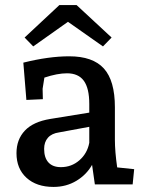

<svg xmlns="http://www.w3.org/2000/svg" viewBox="-20 -727 571 757"><path d="M45 -123Q45 -177 78 -212Q111 -247 178 -258L332 -283V-317Q332 -379 310.5 -408.5Q289 -438 244 -438Q206 -438 155 -421L148 -377L149 -336L84 -333L72 -480Q172 -505 253 -505Q346 -505 389.5 -457Q433 -409 433 -304V-176Q433 -130 442 -67L509 -60L503 0H354L343 -77Q321 -38 281 -14Q241 10 191 10Q124 10 84.5 -26Q45 -62 45 -123ZM220 -68Q262 -68 293 -95Q324 -122 332 -164V-227L213 -205Q184 -201 169 -184Q154 -167 154 -140Q154 -105 171 -86.5Q188 -68 220 -68ZM248 -641 111 -544 77 -579 214 -707H282L420 -579L386 -544Z"/></svg>

Font: Andada Pro SemiBold
Style: Regular
Weight: 600
Designer: Carolina Giovagnoli
Foundry: Huerta Tipografica
Version: Version 3.005